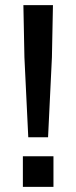

<svg xmlns="http://www.w3.org/2000/svg" viewBox="-20 -727 297 747"><path d="M71 -707H186L182 -504L167 -193H90L75 -504ZM69 -119H188V0H69Z"/></svg>

Font: 42dot Sans Medium
Style: Regular
Weight: 500
Designer: 42dot
Version: Version 1.000